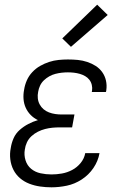

<svg xmlns="http://www.w3.org/2000/svg" viewBox="-20 -792 540 820"><path d="M200 8Q175 8 151 4.5Q127 1 105 -7.5Q83 -16 65.5 -31Q48 -46 37.5 -66.5Q27 -87 24 -111.5Q21 -136 26 -160Q29 -181 38 -201.5Q47 -222 64 -237Q81 -252 101 -262.5Q121 -273 142 -279Q125 -287 111.5 -300.5Q98 -314 90 -331.5Q82 -349 80.5 -369Q79 -389 83 -409Q86 -429 94.5 -448.5Q103 -468 118 -484Q133 -500 151.5 -510.5Q170 -521 190 -527.5Q210 -534 230.5 -536Q251 -538 270 -538Q292 -538 312.5 -536Q333 -534 352.5 -527.5Q372 -521 388.5 -510.5Q405 -500 416.5 -484Q428 -468 432.5 -448Q437 -428 434 -407Q434 -405 433.5 -403Q433 -401 432 -399H372Q372 -401 372.5 -402Q373 -403 373 -404Q375 -417 372 -429.5Q369 -442 361.5 -451.5Q354 -461 343.5 -467Q333 -473 321 -476.5Q309 -480 296 -481.5Q283 -483 270 -483Q257 -483 243.5 -481.5Q230 -480 216.5 -476.5Q203 -473 190.5 -466Q178 -459 167.5 -449Q157 -439 151 -426Q145 -413 143 -400Q140 -386 141.5 -372Q143 -358 149.5 -346Q156 -334 166 -325.5Q176 -317 189 -312Q202 -307 216 -305Q230 -303 244 -303H298L288 -248H235Q219 -248 203.5 -246.5Q188 -245 172.5 -241Q157 -237 142 -229.5Q127 -222 114.5 -210.5Q102 -199 95 -184Q88 -169 86 -153Q82 -130 89 -107.5Q96 -85 113 -71Q130 -57 153 -52Q176 -47 200 -47Q222 -47 244.5 -51Q267 -55 288 -66Q309 -77 324.5 -96Q340 -115 344 -138H405Q399 -104 379 -74.5Q359 -45 329 -25.5Q299 -6 265.5 1Q232 8 200 8ZM283 -592 246 -628 395 -772 440 -728Z"/></svg>

Font: Iosevka Slab Light Oblique
Style: Regular
Weight: 300
Italic angle: -9°
Monospace: yes
Designer: Belleve Invis
Foundry: Belleve Invis
Version: Version 11.1.1; ttfautohint (v1.8.3)